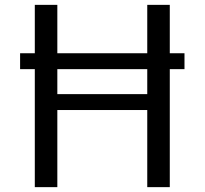

<svg xmlns="http://www.w3.org/2000/svg" viewBox="-20 -770 842 790"><path d="M123.2 0V-485.5H62.7V-550.9H123.2V-750H215.9V-550.9H585.9V-750H678.6V-550.9H739.1V-485.5H678.6V0H585.9V-317.3H215.9V0ZM585.9 -382.7V-485.5H215.9V-382.7Z"/></svg>

Font: Spartan Med
Style: Regular
Weight: 500
Designer: Matt Bailey, Mirko Velimirovic
Foundry: Matt Bailey
Version: Version 1.005